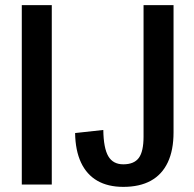

<svg xmlns="http://www.w3.org/2000/svg" viewBox="-20 -720 758 749"><path d="M182 -700V0H65V-700ZM461 9Q401 9 359.5 -15Q318 -39 296 -86Q274 -133 273 -201L383 -213Q384 -142 402.5 -110.5Q421 -79 461 -79Q503 -79 521.5 -104Q540 -129 540 -187V-700H657V-204Q657 -134 634.5 -86.5Q612 -39 568.5 -15Q525 9 461 9Z"/></svg>

Font: Pathway Extreme Condensed SemiBold
Style: Regular
Weight: 600
Width: 3
Version: Version 1.001;gftools[0.9.26]